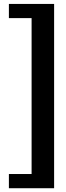

<svg xmlns="http://www.w3.org/2000/svg" viewBox="-20 -824 342 991"><path d="M259.3 147.5H25.9V74.2H143.1V-730.5H25.9V-803.7H259.3Z"/></svg>

Font: News Cycle
Style: Bold
Weight: 700
Version: Version 0.5.1